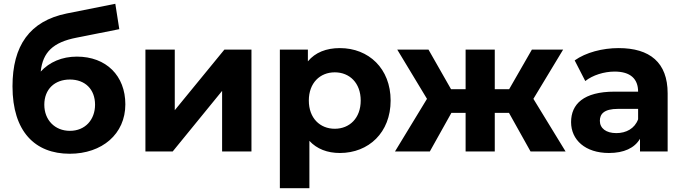

<svg xmlns="http://www.w3.org/2000/svg" viewBox="-20 -800 3607 1014"><path d="M386 -501C307 -501 241 -472 195 -422C206 -525 261 -577 384 -601L610 -646L589 -780L333 -729C136 -689 46 -558 46 -344C46 -105 165 12 348 12C519 12 642 -92 642 -249C642 -400 541 -501 386 -501ZM349 -109C270 -109 214 -166 214 -247C214 -329 269 -380 349 -380C429 -380 482 -329 482 -247C482 -169 431 -109 349 -109Z M748 0H892L1153 -320V0H1308V-538H1165L903 -218V-538H748Z M1775 -546C1703 -546 1645 -523 1606 -476V-538H1458V194H1614V-56C1654 -13 1709 8 1775 8C1927 8 2043 -100 2043 -269C2043 -438 1927 -546 1775 -546ZM1748 -120C1670 -120 1611 -176 1611 -269C1611 -362 1670 -418 1748 -418C1826 -418 1885 -362 1885 -269C1885 -176 1826 -120 1748 -120Z M2782 0H2967L2797 -278L2954 -538H2789L2669 -329H2593V-538H2439V-329H2362L2243 -538H2078L2235 -278L2066 0H2250L2364 -204H2439V0H2593V-204H2668Z M3247 -546C3162 -546 3074 -523 3015 -481L3071 -372C3110 -403 3170 -422 3226 -422C3310 -422 3350 -383 3350 -316H3226C3062 -316 2996 -250 2996 -155C2996 -62 3070 8 3196 8C3275 8 3331 -18 3360 -67V0H3506V-307C3506 -470 3412 -546 3247 -546ZM3235 -97C3180 -97 3148 -123 3148 -162C3148 -198 3170 -225 3244 -225H3350V-170C3332 -121 3287 -97 3235 -97Z"/></svg>

Font: AWKNG-Font
Style: Bold
Weight: 700
Designer: Awakening Church
Foundry: Awakening Church
Version: Version 1.700;PS 001.700;hotconv 1.0.88;makeotf.lib2.5.64775